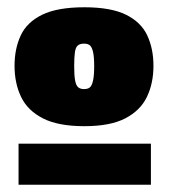

<svg xmlns="http://www.w3.org/2000/svg" viewBox="-20 -709 465 528"><path d="M31 -201V-314H395V-201ZM20 -528Q20 -575 37 -611.5Q54 -648 96 -668.5Q138 -689 212 -689Q285 -689 326.5 -668.5Q368 -648 385 -611.5Q402 -575 402 -528Q402 -480 384 -442.5Q366 -405 324.5 -383.5Q283 -362 212 -362Q140 -362 98 -383.5Q56 -405 38 -442.5Q20 -480 20 -528ZM184 -527Q184 -502 186.5 -488Q189 -474 195 -469Q201 -464 211 -464Q222 -464 227.5 -469Q233 -474 236 -488Q239 -502 239 -527Q239 -552 236 -565.5Q233 -579 227.5 -584Q222 -589 211 -589Q200 -589 194 -584Q188 -579 186 -565.5Q184 -552 184 -527Z"/></svg>

Font: Georama Black
Style: Regular
Weight: 900
Designer: Jean-Baptiste Levee
Foundry: Production Type
Version: Version 1.001